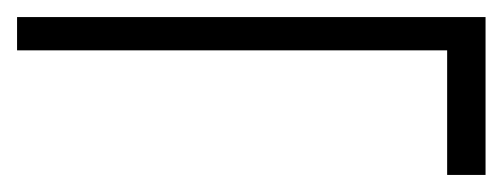

<svg xmlns="http://www.w3.org/2000/svg" viewBox="-44 -448 589 225"><path d="M480 -243V-389H-24V-428H525V-243Z"/></svg>

Font: DM Sans 28pt ExtraLight
Style: Regular
Weight: 250
Version: Version 4.004;gftools[0.9.30]